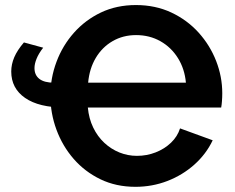

<svg xmlns="http://www.w3.org/2000/svg" viewBox="-20 -735 932 760"><path d="M24.5 -452Q24.5 -480.3 36.5 -508.5Q48.6 -536.6 74.7 -567L151 -546.2Q133.2 -523.4 124.9 -502.9Q116.5 -482.3 116.5 -465.5Q116.5 -437.7 135.9 -422.7Q155.2 -407.7 193.6 -407.7H355V-309.4H235.5Q134.3 -309.4 79.4 -347.3Q24.5 -385.2 24.5 -452ZM517.9 -715Q595.1 -715 658.1 -685.5Q721.1 -655.9 766.3 -605.8Q811.4 -555.7 835.6 -493.5Q859.8 -431.3 859.8 -366Q859.8 -350.3 858.6 -334.9Q857.5 -319.5 855.5 -309.4H327.7Q331.8 -265.6 348.9 -230.2Q366 -194.8 392.9 -169.7Q419.8 -144.7 452.8 -131.4Q485.9 -118.1 522 -118.1Q561.2 -118.1 596.1 -131.8Q631 -145.4 656.8 -170Q682.5 -194.6 692.7 -226.8L821.9 -179.7Q795.9 -125 749.3 -83.4Q702.6 -41.8 642.6 -18.6Q582.6 4.5 516.2 4.5Q439.5 4.5 377.8 -25.3Q316 -55.1 271.7 -105.9Q227.4 -156.8 203.5 -221.6Q179.5 -286.4 179.5 -356.5Q179.5 -426.1 203.7 -490.5Q227.8 -554.9 272.7 -605.4Q317.5 -655.9 379.5 -685.5Q441.5 -715 517.9 -715ZM518.6 -596.1Q466.9 -596.1 425.6 -572.1Q384.2 -548.1 359 -505.6Q333.9 -463.2 328.9 -407.7H715.9Q711 -462.1 684.5 -504.8Q658 -547.5 615.1 -571.8Q572.2 -596.1 518.6 -596.1Z"/></svg>

Font: Raleway Thin
Style: Regular
Weight: 100
Designer: Matt McInerney, Pablo Impallari, Rodrigo Fuenzalida
Foundry: Matt McInerney, Pablo Impallari, Rodrigo Fuenzalida
Version: Version 4.026